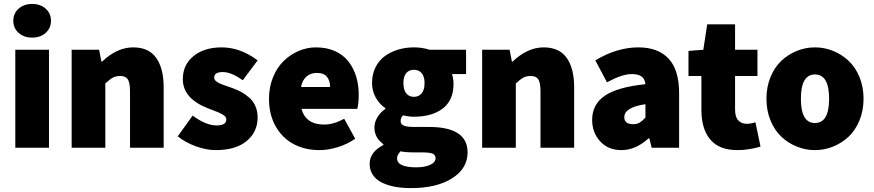

<svg xmlns="http://www.w3.org/2000/svg" viewBox="-20 -754 4459 980"><path d="M75 -586.2Q47.9 -610.4 47.9 -647.9Q47.9 -685.5 75 -709.7Q102.1 -733.9 144 -733.9Q186 -733.9 213.1 -709.7Q240.2 -685.5 240.2 -647.9Q240.2 -610.4 213.1 -586.2Q186 -562 144 -562Q102.1 -562 75 -586.2ZM58.1 0V-500H230V0Z M345.7 0V-500H485.8L497.6 -439.9H501.5Q577.6 -512.2 659.7 -512.2Q739.3 -512.2 777.3 -458.5Q815.4 -404.8 815.4 -308.1V0H643.6V-286.1Q643.6 -332.5 632.1 -349.4Q620.6 -366.2 593.8 -366.2Q571.3 -366.2 555.4 -357.4Q539.6 -348.6 517.6 -328.1V0Z M887.2 -58.1 963.4 -164.1Q1030.8 -113.8 1085 -113.8Q1135.3 -113.8 1135.3 -144Q1135.3 -151.4 1130.9 -157.7Q1126.5 -164.1 1114.7 -170.4Q1103 -176.8 1095.2 -180.2Q1087.4 -183.6 1067.1 -191.2Q1046.9 -198.7 1039.1 -202.1Q913.1 -252 913.1 -350.1Q913.1 -423.3 967.8 -467.8Q1022.5 -512.2 1111.3 -512.2Q1207 -512.2 1294.9 -445.8L1219.2 -344.2Q1160.6 -386.2 1117.2 -386.2Q1073.2 -386.2 1073.2 -357.9Q1073.2 -352.5 1075.7 -347.9Q1078.1 -343.3 1083.5 -339.1Q1088.9 -335 1094.2 -331.8Q1099.6 -328.6 1109.4 -324.7Q1119.1 -320.8 1126.5 -318.4Q1133.8 -315.9 1146.5 -311.5Q1159.2 -307.1 1167 -304.2Q1192.9 -294.9 1212.9 -283.7Q1232.9 -272.5 1252.9 -254.9Q1272.9 -237.3 1283.9 -211.7Q1294.9 -186 1294.9 -153.8Q1294.9 -80.6 1239 -34.2Q1183.1 12.2 1081.1 12.2Q1033.2 12.2 979.5 -7.3Q925.8 -26.9 887.2 -58.1Z M1353 -250Q1353 -309.1 1373.3 -359.1Q1393.6 -409.2 1427.2 -442.1Q1460.9 -475.1 1503.9 -493.7Q1546.9 -512.2 1592.8 -512.2Q1647 -512.2 1689.2 -493.4Q1731.4 -474.6 1757.8 -441.2Q1784.2 -407.7 1797.6 -364.3Q1811 -320.8 1811 -270Q1811 -228.5 1803.7 -198.2H1519Q1540.5 -118.2 1634.8 -118.2Q1683.1 -118.2 1736.8 -147.9L1793 -45.9Q1753.4 -18.1 1704.1 -2.9Q1654.8 12.2 1610.8 12.2Q1537.1 12.2 1479.2 -18.3Q1421.4 -48.8 1387.2 -108.9Q1353 -168.9 1353 -250ZM1516.6 -310.1H1665Q1665 -341.8 1648.9 -361.8Q1632.8 -381.8 1596.7 -381.8Q1566.4 -381.8 1544.9 -363.8Q1523.4 -345.7 1516.6 -310.1Z M1866.7 82Q1866.7 22.5 1937 -14.2V-18.1Q1891.1 -50.3 1891.1 -104Q1891.1 -129.4 1906 -154.8Q1920.9 -180.2 1946.8 -198.2V-202.1Q1917.5 -221.7 1898.2 -255.4Q1878.9 -289.1 1878.9 -330.1Q1878.9 -375 1896.7 -410.6Q1914.6 -446.3 1944.8 -468Q1975.1 -489.7 2012.9 -501Q2050.8 -512.2 2092.8 -512.2Q2135.3 -512.2 2172.9 -500H2358.9V-376H2287.1Q2294.9 -351.6 2294.9 -324.2Q2294.9 -281.2 2279.3 -248.8Q2263.7 -216.3 2235.6 -196.8Q2207.5 -177.2 2171.6 -167.7Q2135.7 -158.2 2092.8 -158.2Q2067.9 -158.2 2037.1 -165Q2024.9 -154.3 2024.9 -136.2Q2024.9 -119.6 2041 -112.8Q2057.1 -106 2094.7 -106H2169.9Q2366.7 -106 2366.7 23.9Q2366.7 105.5 2288.1 155.8Q2209.5 206.1 2077.1 206.1Q2032.7 206.1 1995.8 199.2Q1959 192.4 1929.4 178Q1899.9 163.6 1883.3 139.2Q1866.7 114.7 1866.7 82ZM2006.8 54.2Q2006.8 100.1 2105 100.1Q2147.5 100.1 2175.3 87.4Q2203.1 74.7 2203.1 54.2Q2203.1 36.1 2187.3 30Q2171.4 23.9 2135.7 23.9H2096.7Q2045.9 23.9 2024.9 18.1Q2006.8 36.1 2006.8 54.2ZM2039.1 -330.1Q2039.1 -295.4 2053.5 -277.6Q2067.9 -259.8 2092.8 -259.8Q2117.7 -259.8 2132.3 -277.6Q2147 -295.4 2147 -330.1Q2147 -363.3 2132.3 -380.6Q2117.7 -397.9 2092.8 -397.9Q2067.9 -397.9 2053.5 -380.9Q2039.1 -363.8 2039.1 -330.1Z M2440.9 0V-500H2581.1L2592.8 -439.9H2596.7Q2672.9 -512.2 2754.9 -512.2Q2834.5 -512.2 2872.6 -458.5Q2910.6 -404.8 2910.6 -308.1V0H2738.8V-286.1Q2738.8 -332.5 2727.3 -349.4Q2715.8 -366.2 2689 -366.2Q2666.5 -366.2 2650.6 -357.4Q2634.8 -348.6 2612.8 -328.1V0Z M3002.4 -142.1Q3002.4 -221.2 3067.1 -265.4Q3131.8 -309.6 3274.4 -324.2Q3271.5 -351.1 3254.6 -363.5Q3237.8 -376 3204.6 -376Q3156.2 -376 3078.1 -334L3018.6 -445.8Q3128.9 -512.2 3238.3 -512.2Q3338.9 -512.2 3392.6 -454.8Q3446.3 -397.5 3446.3 -277.8V0H3306.2L3294.4 -47.9H3290.5Q3224.1 12.2 3152.3 12.2Q3084 12.2 3043.2 -32.7Q3002.4 -77.6 3002.4 -142.1ZM3166.5 -155.8Q3166.5 -120.1 3212.4 -120.1Q3231.4 -120.1 3245.1 -128.4Q3258.8 -136.7 3274.4 -153.8V-222.2Q3166.5 -206.1 3166.5 -155.8Z M3494.1 -366.2V-494.1L3569.8 -500L3589.8 -629.9H3731.9V-500H3846.2V-366.2H3731.9V-194.8Q3731.9 -156.2 3748.5 -139.2Q3765.1 -122.1 3792 -122.1Q3811.5 -122.1 3835.9 -129.9L3861.8 -5.9Q3801.8 12.2 3744.1 12.2Q3650.4 12.2 3605.2 -42Q3560.1 -96.2 3560.1 -191.9V-366.2Z M3912.8 -139.2Q3892.1 -189.5 3892.1 -250Q3892.1 -310.5 3912.8 -360.8Q3933.6 -411.1 3968 -443.6Q4002.4 -476.1 4046.9 -494.1Q4091.3 -512.2 4139.6 -512.2Q4188 -512.2 4232.4 -494.1Q4276.9 -476.1 4311.5 -443.6Q4346.2 -411.1 4366.9 -360.8Q4387.7 -310.5 4387.7 -250Q4387.7 -189.5 4366.9 -139.2Q4346.2 -88.9 4311.5 -56.4Q4276.9 -23.9 4232.4 -5.9Q4188 12.2 4139.6 12.2Q4091.3 12.2 4046.9 -5.9Q4002.4 -23.9 3968 -56.4Q3933.6 -88.9 3912.8 -139.2ZM4139.6 -126Q4211.9 -126 4211.9 -250Q4211.9 -374 4139.6 -374Q4067.9 -374 4067.9 -250Q4067.9 -126 4139.6 -126Z"/></svg>

Font: Source Sans Pro Black
Style: Regular
Weight: 900
Designer: Paul D. Hunt
Foundry: Adobe Systems Incorporated
Version: Version 2.020;PS 2.0;hotconv 1.0.86;makeotf.lib2.5.63406